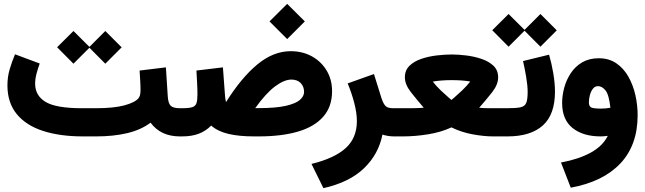

<svg xmlns="http://www.w3.org/2000/svg" viewBox="-20 -709 3353 998"><path d="M276.9 -463.4 361.8 -547.9 444.8 -465.3 527.3 -547.9 612.3 -462.9 527.3 -377.9 444.8 -460.9 361.8 -377.9ZM481 0H410.2Q291.5 0 203.4 -28.6Q115.2 -57.1 66.9 -116.2Q18.6 -175.3 18.6 -265.6Q18.6 -310.1 30.8 -350.6Q43 -391.1 58.1 -426.8L186.5 -378.9Q178.2 -356.9 170.4 -328.4Q162.6 -299.8 162.6 -272.9Q163.1 -211.4 217.5 -179Q272 -146.5 405.3 -146.5H478.5Q571.8 -146.5 626.7 -161.4Q681.6 -176.3 700.2 -198.7Q704.1 -203.6 707.3 -213.1Q710.4 -222.7 710.4 -240.2Q710.4 -265.6 708.7 -291.5Q707 -317.4 705.6 -342.3L842.3 -358.9L852.1 -207Q854.5 -171.9 867.4 -159.2Q880.4 -146.5 914.6 -146.5H926.8V0H914.6Q815.4 0 762.7 -71.3Q712.4 -33.7 640.9 -16.8Q569.3 0 481 0Z M1380.9 -597.7 1472.7 -689 1564.5 -597.7 1472.7 -505.9ZM1154.8 -178.2Q1234.4 -305.2 1317.6 -374Q1400.9 -442.9 1490.7 -442.9Q1553.2 -442.9 1601.8 -415.8Q1650.4 -388.7 1678.2 -341.8Q1706.1 -294.9 1706.1 -235.4Q1706.1 -154.3 1659.9 -102.1Q1613.8 -49.8 1528.6 -24.9Q1443.4 0 1325.2 0H1300.3Q1223.1 0 1167.7 -12.9Q1112.3 -25.9 1077.6 -56.2Q1050.3 -28.3 1013.9 -14.2Q977.5 0 926.8 0H907.2L907.7 -146.5H926.8Q963.9 -146.5 980.5 -152.3Q997.1 -158.2 1001.7 -174.1Q1006.3 -189.9 1006.3 -218.8Q1006.3 -247.1 1004.4 -280.3Q1002.4 -313.5 1001 -342.3L1138.7 -358.9L1149.9 -208Q1150.9 -198.7 1152.1 -191.2Q1153.3 -183.6 1154.8 -178.2ZM1323.2 -147Q1414.1 -147 1465.8 -158.9Q1517.6 -170.9 1539.1 -189.9Q1560.5 -209 1560.5 -231Q1560.5 -259.3 1543 -277.3Q1525.4 -295.4 1494.6 -295.4Q1457.5 -295.4 1409.9 -260Q1362.3 -224.6 1306.6 -147Z M1967.8 -9.3Q1947.8 92.8 1871.8 165.8Q1795.9 238.8 1661.1 269L1599.1 143.1Q1718.8 113.8 1776.9 60.8Q1835 7.8 1835 -79.1Q1835 -123 1820.8 -176.3Q1806.6 -229.5 1787.1 -275.4L1923.8 -324.2L1963.4 -197.3Q1974.1 -166 1986.1 -156.2Q1998 -146.5 2022.9 -146.5H2042V0H2028.3Q2011.2 0 1995.8 -2.7Q1980.5 -5.4 1967.8 -9.3Z M2470.7 -148.9Q2490.2 -147 2510.3 -146.7Q2530.3 -146.5 2542.5 -146.5H2564.9V0H2542.5Q2494.6 0 2435.5 -11Q2376.5 -22 2326.7 -46.9Q2273.4 -22 2206.1 -11Q2138.7 0 2074.7 0H2022.5V-146.5H2076.2Q2096.7 -146.5 2127.2 -146.7Q2157.7 -147 2182.6 -148.9Q2146.5 -190.9 2115.5 -230.5Q2084.5 -270 2084.5 -307.1Q2084.5 -343.8 2108.6 -367.2Q2132.8 -390.6 2170.7 -403.3Q2208.5 -416 2250.5 -420.9Q2292.5 -425.8 2328.1 -425.8Q2361.3 -425.8 2402.3 -420.9Q2443.4 -416 2481.7 -403.3Q2520 -390.6 2544.7 -367.4Q2569.3 -344.2 2569.3 -307.1Q2569.3 -269.5 2538.6 -230.2Q2507.8 -190.9 2470.7 -148.9ZM2327.1 -292.5Q2300.3 -292.5 2274.4 -290.5Q2248.5 -288.6 2229.5 -284.7Q2247.6 -261.7 2270.5 -239.7Q2293.5 -217.8 2310.1 -203.6Q2326.7 -189.5 2326.7 -189.5Q2326.7 -189.5 2343.5 -203.9Q2360.4 -218.3 2383.3 -240.2Q2406.2 -262.2 2424.3 -285.2Q2403.8 -289.1 2379.2 -290.8Q2354.5 -292.5 2327.1 -292.5Z M2834 -424.8Q2846.7 -381.8 2855.7 -329.6Q2864.7 -277.3 2864.7 -232.4Q2864.7 -113.3 2801.3 -56.6Q2737.8 0 2618.2 0H2545.4V-146.5H2618.2Q2663.6 -146.5 2685.8 -151.4Q2708 -156.2 2715.3 -174.1Q2722.7 -191.9 2722.7 -231Q2722.7 -264.2 2714.8 -310.3Q2707 -356.4 2698.7 -391.6ZM2538.6 -551.8 2623.5 -636.2 2706.5 -553.7 2789.1 -636.2 2874 -551.3 2789.1 -466.3 2706.5 -549.3 2623.5 -466.3Z M3139.2 -2.9Q3118.7 0 3102.1 0Q3010.7 0 2956.3 -43.5Q2901.9 -86.9 2901.9 -173.8Q2901.9 -213.4 2913.1 -254.2Q2924.3 -294.9 2947.5 -329.6Q2970.7 -364.3 3006.8 -385.3Q3043 -406.2 3092.3 -406.2Q3145.5 -406.2 3183.8 -379.9Q3222.2 -353.5 3246.6 -310.1Q3271 -266.6 3282.7 -214.4Q3294.4 -162.1 3294.4 -110.4Q3294.4 45.4 3204.6 140.6Q3114.7 235.8 2946.8 266.6L2896 135.7Q2987.8 118.7 3050.3 84.5Q3112.8 50.3 3139.2 -2.9ZM3152.8 -148.9Q3145.5 -216.8 3127.4 -239Q3109.4 -261.2 3088.4 -261.2Q3072.3 -261.2 3061.8 -247.6Q3051.3 -233.9 3046.1 -214.4Q3041 -194.8 3041 -176.3Q3041 -159.7 3050.3 -152.1Q3059.6 -144.5 3104.5 -144.5Q3128.9 -144.5 3152.8 -148.9Z"/></svg>

Font: Vazir Black UI
Style: Black-UI
Weight: 900
Designer: Saber Rastikerdar
Foundry: Saber Rastikerdar
Version: Version 30.1.0